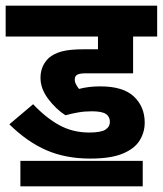

<svg xmlns="http://www.w3.org/2000/svg" viewBox="-20 -642 575 678"><path d="M304 -249Q279 -249 256 -245Q233 -241 211 -235Q177 -257 150 -293Q123 -329 123 -367Q123 -410 153 -438Q171 -453 198.5 -460.5Q226 -468 278 -468H326V-513H0V-622H535V-513H450V-383H280Q263 -383 253.5 -378.5Q244 -374 244 -361Q244 -352 249 -343Q254 -334 259 -328Q293 -337 334 -337Q415 -337 453 -301Q491 -265 491 -209Q491 -174 472.5 -145Q454 -116 412 -99Q370 -82 299 -82Q212 -82 144 -111.5Q76 -141 13 -203L97 -274Q142 -226 189.5 -200Q237 -174 295 -174Q336 -174 352 -184Q368 -194 368 -212Q368 -230 354 -239.5Q340 -249 304 -249ZM52 -74H484V16H52Z"/></svg>

Font: Noto Sans Condensed
Style: Bold Italic
Weight: 700
Width: 3
Italic angle: -12°
Designer: Monotype Design Team
Foundry: Monotype Imaging Inc.
Version: Version 2.013; ttfautohint (v1.8.4.7-5d5b)